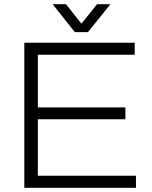

<svg xmlns="http://www.w3.org/2000/svg" viewBox="-20 -888 721 908"><path d="M229 -868 334 -736H396L502 -868H439L365 -776L292 -868ZM95 0H623V-57H159V-324H573V-380H159V-629H617V-686H95Z"/></svg>

Font: Archivo ExtraLight
Style: Regular
Weight: 200
Designer: Hector Gatti
Foundry: Omnibus-Type
Version: Version 2.001